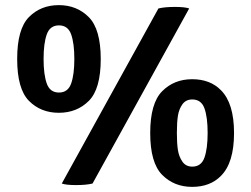

<svg xmlns="http://www.w3.org/2000/svg" viewBox="-20 -716 979 749"><path d="M842 -364Q893 -313 893 -197Q893 -81 842 -30Q800 13 729.5 13Q659 13 612.5 -34Q566 -81 566 -197Q566 -313 612.5 -360Q659 -407 729.5 -407Q800 -407 842 -364ZM730 -66Q765 -66 777.5 -101Q790 -136 790 -197.5Q790 -259 777.5 -293.5Q765 -328 730 -328Q705 -328 691.5 -309Q678 -290 674 -264Q670 -238 670 -197.5Q670 -157 674 -131Q678 -105 691.5 -85.5Q705 -66 730 -66ZM93 -322.5Q47 -369 47 -486Q47 -603 93 -649.5Q139 -696 209.5 -696Q280 -696 326.5 -649Q373 -602 373 -485.5Q373 -369 326.5 -322.5Q280 -276 209.5 -276Q139 -276 93 -322.5ZM162.5 -582Q150 -547 150 -486Q150 -425 162.5 -390Q175 -355 210 -355Q245 -355 257.5 -390Q270 -425 270 -486Q270 -547 257.5 -582Q245 -617 210 -617Q175 -617 162.5 -582ZM221 0 598 -683Q623 -689 662 -689Q701 -689 718 -683L341 0Q316 6 277 6Q238 6 221 0Z"/></svg>

Font: Signika Negative
Style: Semibold
Weight: 600
Designer: Anna Giedrys
Foundry: Anna Giedrys
Version: Version 1.001